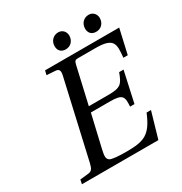

<svg xmlns="http://www.w3.org/2000/svg" viewBox="-193 -992 1078 1135"><g transform="rotate(-30 346.0 -424.0)"><path d="M514 -787C514 -758 531 -738 563 -738C598 -738 621 -765 621 -799C621 -824 603 -848 573 -848C540 -848 514 -823 514 -787ZM306 -787C306 -758 323 -738 355 -738C390 -738 413 -765 413 -799C413 -824 395 -848 365 -848C332 -848 306 -823 306 -787ZM38 0H560L611 -176H581C530 -53 485 -35 362 -35C313 -35 263 -38 250 -48C235 -60 234 -75 245 -122L296 -341H427C515 -341 518 -320 514 -255H544L590 -464H560C534 -395 523 -379 435 -379H304L361 -628C366 -652 372 -657 389 -657H510C636 -657 633 -615 624 -525H654L692 -692H186L179 -663L239 -659C262 -657 269 -645 261 -611L141 -83C133 -49 124 -37 100 -35L44 -29Z"/></g></svg>

Font: Heuristica
Style: Italic
Weight: 400
Italic angle: -13°
Version: Version 1.0.1